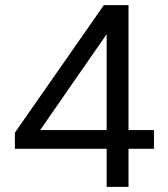

<svg xmlns="http://www.w3.org/2000/svg" viewBox="-20 -727 655 747"><path d="M422 -633 112 -186 96 -221H579V-148H38V-211L384 -707H480V0H395V-641Z"/></svg>

Font: 42dot Sans Light
Style: Regular
Weight: 400
Version: Version 1.000